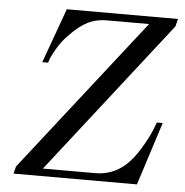

<svg xmlns="http://www.w3.org/2000/svg" viewBox="-51 -762 783 812"><g transform="rotate(5 340.0 -356.0)"><path d="M36 0 44 -31 552 -680H372Q328 -680 292 -662Q256 -644 216 -602Q190 -576 171.5 -545Q153 -514 147 -498Q141 -482 141 -480H116L200 -712H672L664 -680L158 -32H380Q452 -32 506 -79Q537 -106 565.5 -153Q594 -200 608 -234L621 -268H646L560 0Z"/></g></svg>

Font: Old Standard TT
Style: Italic
Weight: 400
Italic angle: -15.2°
Designer: Alexey Kryukov <alexios@thessalonica.org.ru>
Version: Version 2.2